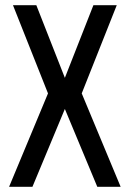

<svg xmlns="http://www.w3.org/2000/svg" viewBox="-20 -720 500 740"><path d="M340 -700H430L295 -360L445 0H355L230 -300L105 0H15L165 -360L30 -700H120L230 -420Z"/></svg>

Font: Cuprum
Style: Regular
Weight: 400
Designer: Jovanny Lemonad
Foundry: Jovanny Lemonad
Version: Version 1.002